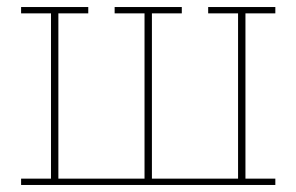

<svg xmlns="http://www.w3.org/2000/svg" viewBox="-20 -526 843 546"><path d="M40 -18H125V-488H40V-506H231V-488H146V-18H391V-488H306V-506H497V-488H412V-18H657V-488H572V-506H763V-488H678V-18H763V0H40Z"/></svg>

Font: IBM Plex Serif Thin
Style: Regular
Weight: 100
Designer: Mike Abbink, Paul van der Laan, Pieter van Rosmalen
Foundry: Bold Monday
Version: Version 3.001